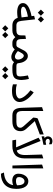

<svg xmlns="http://www.w3.org/2000/svg" viewBox="1498 -2414 1167 4203"><g transform="rotate(90 2081.5 -312.5)"><path d="M246.1 -105Q204.6 -105 169.7 -112.1Q134.8 -119.1 106.9 -133.8Q79.1 -148.4 63.2 -173.6Q47.4 -198.7 47.4 -231.9Q47.4 -363.8 333.5 -419.4L326.7 -477.1L403.3 -495.6L436.5 -200.2Q443.8 -137.2 468 -112.5Q492.2 -87.9 539.1 -87.9H557.1Q565.9 -87.9 565.9 -52.7V-36.1Q565.9 0 557.1 0H538.6Q508.8 0 483.6 -6.3Q458.5 -12.7 441.9 -22.9Q425.3 -33.2 412.1 -45.4Q398.9 -57.6 391.8 -70.1Q384.8 -82.5 379.9 -92.8Q375 -103 373.5 -109.4L372.1 -115.7Q304.7 -105 246.1 -105ZM361.3 -201.2 343.8 -340.3Q127.9 -300.3 127.9 -238.3Q127.9 -189 228.5 -189Q279.8 -189 361.3 -201.2ZM404.3 -691.9 472.2 -624 404.3 -556.6 336.9 -624ZM257.3 -691.9 325.2 -624 257.3 -556.6 189.9 -624Z M747.1 88.9 814.9 156.7 747.1 224.1 679.7 156.7ZM600.1 88.9 668 156.7 600.1 224.1 532.7 156.7ZM929.7 0H913.6Q877.4 0 851.1 -14.9Q824.7 -29.8 793.5 -63.5Q736.3 0 646 0H550.8Q540.5 0 536.9 -8.5Q533.2 -17.1 533.2 -36.1V-52.7Q533.2 -71.8 536.6 -79.8Q540 -87.9 550.8 -87.9H647.9Q751.5 -87.9 753.9 -179.2L756.3 -284.2L831.5 -296.9L835.9 -179.2Q837.4 -134.8 858.6 -111.3Q879.9 -87.9 915 -87.9H929.7Q938.5 -87.9 938.5 -52.7V-36.1Q938.5 0 929.7 0Z M1222.2 -55.7Q1249.5 -55.7 1266.8 -74.5Q1284.2 -93.3 1284.2 -123Q1284.2 -147.9 1273.9 -176.8Q1263.7 -205.6 1243.7 -227.8Q1223.6 -250 1200.7 -250Q1171.9 -250 1146 -209Q1118.2 -164.6 1098.1 -119.6Q1170.4 -55.7 1222.2 -55.7ZM1357.9 -166Q1358.9 -160.2 1360.4 -149.2Q1361.8 -138.2 1362.5 -134.3Q1363.3 -130.4 1365 -122.3Q1366.7 -114.3 1368.4 -111.8Q1370.1 -109.4 1373.5 -104.2Q1377 -99.1 1381.1 -97.7Q1385.3 -96.2 1391.4 -93.5Q1397.5 -90.8 1405.8 -90.1Q1414.1 -89.4 1424.3 -88.6Q1434.6 -87.9 1447.8 -87.9H1456.1Q1464.8 -87.9 1464.8 -52.7V-36.1Q1464.8 0 1456.1 0H1446.3Q1377 0 1340.3 -38.1Q1323.2 -8.8 1293.9 7.3Q1264.6 23.4 1226.6 23.4Q1202.1 23.4 1176.3 15.6Q1150.4 7.8 1130.6 -3.2Q1110.8 -14.2 1094.7 -25.1Q1078.6 -36.1 1070.3 -43.9L1061.5 -51.8Q1045.4 -35.6 1038.1 -28.8Q1030.8 -22 1017.8 -13.7Q1004.9 -5.4 990.7 -2.7Q976.6 0 956.5 0H924.8Q913.6 0 909.9 -8.3Q906.2 -16.6 906.2 -36.1V-52.7Q906.2 -71.8 909.9 -79.8Q913.6 -87.9 924.8 -87.9H964.4Q999.5 -87.9 1016.6 -122.6Q1064 -218.8 1088.9 -260.7Q1136.2 -338.9 1205.6 -338.9Q1263.7 -338.9 1305.2 -288.8Q1346.7 -238.8 1357.9 -166Z M1508.8 0H1451.7Q1439.9 0 1436 -8.5Q1432.1 -17.1 1432.1 -36.1V-52.7Q1432.1 -71.8 1435.8 -79.8Q1439.5 -87.9 1450.7 -87.9H1510.7Q1535.6 -87.9 1549.6 -88.1Q1563.5 -88.4 1580.1 -89.6Q1596.7 -90.8 1605.2 -93.3Q1613.8 -95.7 1623.5 -100.3Q1633.3 -105 1637.5 -111.1Q1641.6 -117.2 1645.8 -127Q1649.9 -136.7 1651.1 -148.9Q1652.3 -161.1 1652.3 -177.7Q1652.3 -205.1 1646.7 -245.6Q1641.1 -286.1 1635.7 -313L1630.4 -339.8L1706.1 -362.3Q1709 -353.5 1713.1 -338.4Q1717.3 -323.2 1724.1 -281.2Q1731 -239.3 1731 -202.6Q1731 -89.4 1682.4 -44.7Q1633.8 0 1508.8 0ZM1646 88.9 1713.9 156.7 1646 224.1 1578.6 156.7ZM1499 88.9 1566.9 156.7 1499 224.1 1431.6 156.7Z M1826.7 -97.7Q1889.2 -77.1 1965.3 -77.1Q2022 -77.1 2052.7 -84.2Q2083.5 -91.3 2107.9 -109.4Q2120.6 -118.7 2128.7 -130.9Q2136.7 -143.1 2136.7 -154.3Q2136.7 -203.1 2080.1 -277.3Q2033.2 -337.4 1956.5 -396L2002.9 -466.8Q2100.6 -393.6 2151.9 -321.3Q2213.4 -235.4 2213.4 -154.8Q2213.4 -115.7 2193.1 -82.5Q2172.9 -49.3 2135.7 -27.3Q2102.1 -7.3 2063 0.5Q2023.9 8.3 1959 8.3Q1883.3 8.3 1826.2 -12.2Z M2519 -87.9Q2527.8 -87.9 2527.8 -52.7V-36.1Q2527.8 0 2519 0H2509.3Q2461.4 0 2429 -13.4Q2396.5 -26.9 2377.4 -54.7Q2358.4 -82.5 2349.9 -119.9Q2341.3 -157.2 2339.8 -210.4L2325.7 -649.4L2410.2 -676.8V-217.3Q2410.2 -151.9 2433.8 -119.9Q2457.5 -87.9 2508.8 -87.9Z M2631.3 -490.7 2801.3 -302.7Q2851.6 -247.6 2851.6 -180.2Q2851.6 0 2633.3 0H2513.7Q2502.4 0 2498.8 -8.3Q2495.1 -16.6 2495.1 -36.1V-52.7Q2495.1 -71.8 2498.8 -79.8Q2502.4 -87.9 2513.7 -87.9H2649.9Q2776.4 -87.9 2776.4 -174.8Q2776.4 -207 2743.7 -244.1L2553.7 -456.5Q2553.7 -460.4 2554.4 -466.6Q2555.2 -472.7 2556.9 -488.8Q2558.6 -504.9 2561 -517.6Q2563.5 -530.3 2567.4 -541.7Q2571.3 -553.2 2575.7 -555.2L2922.9 -685.5V-600.1Z M3274.4 -96.2Q3379.4 -117.7 3373.5 -300.8L3362.8 -649.9L3447.8 -677.2V-268.1Q3447.8 -126.5 3371.6 -60.5Q3301.3 0 3176.8 0H3052.7L3038.1 -81.5H3205.6L2994.6 -573.2L3066.4 -617.7ZM3002.9 -705.6Q2984.4 -719.2 2974.9 -736.6Q2965.3 -753.9 2965.3 -776.4Q2965.3 -820.8 2994.1 -848.6Q3022.9 -876.5 3070.3 -876.5Q3079.1 -876.5 3088.1 -875.2Q3097.2 -874 3105.7 -871.6Q3114.3 -869.1 3122.3 -865.7Q3130.4 -862.3 3138.2 -857.4V-801.3Q3099.1 -819.3 3074.2 -819.3Q3051.3 -819.3 3035.2 -808.8Q3019 -798.3 3019 -776.4Q3019 -742.2 3066.9 -728.5Q3070.3 -727.5 3077.6 -727.5Q3083.5 -727.5 3094.5 -729.2Q3105.5 -731 3121.8 -734.4Q3138.2 -737.8 3149.4 -739.3V-680.7Q3130.4 -676.3 3103.3 -670.4Q3076.2 -664.6 3055.9 -660.4Q3035.6 -656.2 3010.5 -650.4Q2985.4 -644.5 2964.4 -639.2V-696.3Q2969.7 -697.8 2976.8 -699.2Q2983.9 -700.7 2990.7 -702.4Q2997.6 -704.1 3002.9 -705.6Z M3582.5 -650.4 3667 -677.2V-1H3603.5Z M3947.3 -265.1Q3909.2 -265.1 3882.8 -228.8Q3856.4 -192.4 3856.4 -144.5Q3856.4 -110.8 3877 -94.7Q3897.5 -78.6 3941.9 -78.6Q3955.1 -78.6 3967.5 -80.1Q3980 -81.5 3989 -83.7Q3998 -85.9 4006.1 -88.9Q4014.2 -91.8 4019.8 -94.7Q4025.4 -97.7 4029.3 -99.9Q4033.2 -102.1 4034.7 -103.5L4036.6 -105Q4036.6 -178.7 4014.4 -221.9Q3992.2 -265.1 3947.3 -265.1ZM3946.8 -349.1Q4024.9 -349.1 4069.8 -280.3Q4114.7 -211.4 4114.7 -84Q4114.7 -3.4 4091.1 60.1Q4067.4 123.5 4023.9 165.3Q3980.5 207 3919.2 229Q3857.9 251 3783.2 251L3756.3 184.6Q3878.9 177.2 3949.7 123.3Q4020.5 69.3 4033.2 -19.5Q4029.3 -17.1 4022 -13.4Q4014.6 -9.8 3989.7 -3.7Q3964.8 2.4 3937 2.4Q3862.8 2.4 3822.5 -33.4Q3782.2 -69.3 3782.2 -133.3Q3782.2 -190.9 3803 -240.2Q3823.7 -289.6 3861.8 -319.3Q3899.9 -349.1 3946.8 -349.1Z"/></g></svg>

Font: Samim FD-WOL
Style: FD-WOL
Weight: 400
Foundry: DejaVu fonts team - Redesigned by Saber Rastikerdar
Version: Version 4.0.0